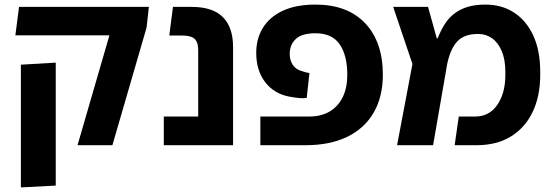

<svg xmlns="http://www.w3.org/2000/svg" viewBox="-20 -633 2402 837"><path d="M318 0 457 -479H47L63 -603H629L619 -513L470 0ZM71 184V-351L223 -360V176Z M844 0V-413Q844 -438 837 -452Q830 -466 814.5 -472Q799 -478 774 -478H718L734 -603H815Q907 -603 951.5 -558.5Q996 -514 996 -428V0ZM694 0V-125H917V0Z M1115 0V-125H1327Q1381 -125 1418 -147.5Q1455 -170 1474.5 -210.5Q1494 -251 1494 -307Q1494 -391 1461 -439.5Q1428 -488 1355 -488Q1296 -488 1269.5 -463Q1243 -438 1243 -398Q1243 -370 1256.5 -350Q1270 -330 1296 -323Q1305 -320 1314 -317.5Q1323 -315 1329 -315L1317 -206Q1303 -204 1285 -205.5Q1267 -207 1240 -212Q1174 -225 1135.5 -275.5Q1097 -326 1097 -403Q1097 -464 1126 -511.5Q1155 -559 1212.5 -586Q1270 -613 1355 -613Q1495 -613 1572 -531.5Q1649 -450 1649 -307Q1649 -212 1609.5 -143Q1570 -74 1494.5 -37Q1419 0 1312 0Z M1711 0 1778 -354 1694 -603H1846L1884 -466H1888Q1902 -502 1920 -529.5Q1938 -557 1963 -575.5Q1988 -594 2020.5 -603.5Q2053 -613 2096 -613Q2167 -613 2220.5 -578.5Q2274 -544 2304.5 -478.5Q2335 -413 2335 -320V-306Q2335 -215 2302.5 -146Q2270 -77 2208 -38.5Q2146 0 2058 0H1962L1980 -125H2051Q2113 -125 2148 -176Q2183 -227 2183 -306V-320Q2183 -374 2167 -411Q2151 -448 2124.5 -466.5Q2098 -485 2065 -485Q2029 -485 2005 -474.5Q1981 -464 1965.5 -443Q1950 -422 1940 -393Q1930 -364 1925 -328L1868 0Z"/></svg>

Font: Noto Sans Hebrew Thin
Style: Bold
Weight: 700
Version: Version 3.001